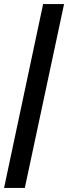

<svg xmlns="http://www.w3.org/2000/svg" viewBox="-46 -763 335 944"><path d="M-26 161 166 -743H269L76 161Z"/></svg>

Font: Saira Condensed SemiBold
Style: Italic
Weight: 600
Width: 3
Italic angle: -12°
Designer: Hector Gatti with collaboration of the Omnibus-Type team
Foundry: Omnibus-Type
Version: Version 1.101